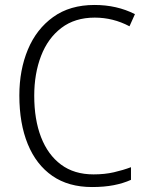

<svg xmlns="http://www.w3.org/2000/svg" viewBox="-20 -744 592 774"><path d="M362 -673Q282 -673 227.5 -631.5Q173 -590 145.5 -518.5Q118 -447 118 -358Q118 -262 145.5 -191Q173 -120 226 -80.5Q279 -41 357 -41Q402 -41 439 -49.5Q476 -58 508 -70V-19Q477 -5 438.5 2.5Q400 10 351 10Q256 10 191 -35Q126 -80 92 -163Q58 -246 58 -359Q58 -462 92.5 -544.5Q127 -627 194.5 -675.5Q262 -724 361 -724Q451 -724 524 -687L502 -638Q436 -673 362 -673Z"/></svg>

Font: Noto Sans Lao UI SemCond Light
Style: Regular
Weight: 300
Width: 4
Designer: Monotype Design Team
Foundry: Monotype Imaging Inc.
Version: Version 2.000; ttfautohint (v1.8.4.7-5d5b)